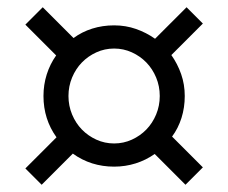

<svg xmlns="http://www.w3.org/2000/svg" viewBox="-20 -625 630 530"><path d="M407 -200Q383 -183 354.5 -174Q326 -165 295 -165Q231 -165 181 -201L95 -115L50 -160L136 -246Q100 -296 100 -360Q100 -391 109 -419.5Q118 -448 135 -472L50 -557L98 -605L183 -520Q206 -537 234.5 -546Q263 -555 295 -555Q327 -555 355.5 -545Q384 -535 408 -518L495 -605L540 -560L453 -473Q470 -449 480 -420.5Q490 -392 490 -360Q490 -328 481 -299.5Q472 -271 455 -248L540 -163L492 -115ZM295 -229Q321 -229 344 -239.5Q367 -250 384 -267.5Q401 -285 411 -309Q421 -333 421 -360Q421 -387 411 -411Q401 -435 384 -452.5Q367 -470 344 -480.5Q321 -491 295 -491Q269 -491 246 -480.5Q223 -470 206 -452.5Q189 -435 179 -411Q169 -387 169 -360Q169 -333 179 -309Q189 -285 206 -267.5Q223 -250 246 -239.5Q269 -229 295 -229Z"/></svg>

Font: Retni Sans
Style: Regular
Weight: 400
Designer: Vitaly Kuzmin
Foundry: ParaType Ltd.
Version: Version 1.00;March 2, 2019;FontCreator 11.5.0.2425 64-bit; t